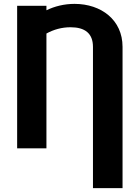

<svg xmlns="http://www.w3.org/2000/svg" viewBox="-20 -757 712 980"><path d="M605.5 203.1V-517.8C605.5 -655.5 496.4 -737.2 360.4 -737.2C307.5 -737.2 258.5 -724.8 217 -704.5V-727.3H67.5V0H217V-585.9C254.3 -606.5 295.8 -617.9 340.2 -617.9C413 -617.9 454.5 -587 454.5 -517.8V203.1Z"/></svg>

Font: Margiela Sans
Style: Bold
Weight: 700
Designer: Stefan Endress, Andreas Faust
Version: Version 1.100;FEAKit 1.0